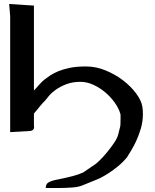

<svg xmlns="http://www.w3.org/2000/svg" viewBox="-20 -753 779 962"><path d="M150 -725V-299Q163 -314 178.5 -331Q194 -348 205 -356Q215 -364 231.5 -375Q248 -386 272 -396Q296 -406 329.5 -413Q363 -420 408 -420H412Q461 -420 509.5 -400Q558 -380 597 -350Q636 -320 662 -285Q688 -250 693 -220Q696 -202 696 -182Q696 -144 685.5 -108.5Q675 -73 661.5 -44.5Q648 -16 635.5 4Q623 24 618 32V33Q597 59 572 79.5Q547 100 524.5 114.5Q502 129 485 137.5Q468 146 464 147L400 173Q377 184 341.5 186.5Q306 189 273 189H209Q209 166 229.5 157.5Q250 149 280 144Q296 141 313 137Q330 133 345.5 129Q361 125 373.5 120.5Q386 116 394 112V113L457 70Q465 65 482.5 47.5Q500 30 518 8Q536 -14 551.5 -37Q567 -60 572 -78L581 -114Q583 -119 583.5 -130.5Q584 -142 584 -156Q584 -166 584 -174Q584 -182 582 -186Q574 -212 554 -240Q534 -268 506.5 -291Q479 -314 447 -328.5Q415 -343 383 -343Q344 -343 313.5 -331.5Q283 -320 261 -304.5Q239 -289 226 -273.5Q213 -258 207 -250Q193 -236 183 -224Q173 -212 166 -203Q163 -200 159.5 -195.5Q156 -191 153 -187.5Q150 -184 149.5 -183Q149 -182 149 -182Q149 -182 149 -182Q149 -182 150 -183V-123L151 -117Q151 -101 134 -97L31 -91V-671L26 -733Z"/></svg>

Font: New Athena Unicode
Style: Bold
Weight: 700
Designer: J. Rusten 1997; rev. by R. Hancock 2001, 2002, rev. by D. Mastronarde 2002-2021
Foundry: Society for Classical Studies (formerly American Philological Association)
Version: Version 5.008